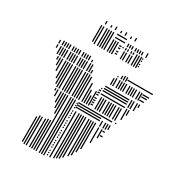

<svg xmlns="http://www.w3.org/2000/svg" viewBox="-215 -1080 1132 1219"><g transform="rotate(30 350.5 -470.0)"><path d="M132 -8H124V-192H132ZM148 0H140V-208H148ZM148 -392H140V-408H148ZM164 0H156V-208H164ZM164 -360H156V-408H164ZM188 0H180V-208H188ZM188 -328H180V-408H188ZM204 0H196V-216H204ZM204 -296H196V-408H204ZM220 0H212V-216H220ZM220 -264H212V-408H220ZM236 0H228V-408H236ZM260 0H252V-408H260ZM276 0H268V-408H276ZM292 0H284V-408H292ZM312 -12H304V-20H312ZM312 -28H304V-36H312ZM312 -44H304V-52H312ZM312 -68H304V-76H312ZM312 -84H304V-92H312ZM312 -100H304V-108H312ZM312 -116H304V-124H312ZM312 -140H304V-148H312ZM312 -156H304V-164H312ZM312 -172H304V-180H312ZM312 -188H304V-196H312ZM312 -212H304V-220H312ZM312 -228H304V-236H312ZM312 -244H304V-252H312ZM312 -260H304V-268H312ZM312 -284H304V-292H312ZM312 -300H304V-308H312ZM312 -316H304V-324H312ZM312 -332H304V-340H312ZM312 -356H304V-364H312ZM312 -372H304V-380H312ZM312 -388H304V-396H312ZM332 -8H324V-344H332ZM356 -16H348V-344H356ZM372 -24H364V-344H372ZM388 -32H380V-344H388ZM404 -48H396V-344H404ZM428 -72H420V-344H428ZM444 -88H436V-344H444ZM460 -120H452V-344H460ZM476 -152H468V-344H476ZM488 -364H312V-372H488ZM488 -380H312V-388H488ZM488 -396H312V-404H488ZM508 -216H500V-328H508ZM532 -264H524V-328H532ZM554 -284H536V-292H554ZM552 -316H536V-324H552ZM508 -336H500V-376H508ZM532 -336H524V-376H532ZM548 -336H540V-376H548ZM564 -344H556V-376H564ZM560 -396H488V-404H560ZM588 -400H580V-408H588ZM60 -568H52V-592H60ZM76 -536H68V-592H76ZM92 -504H84V-592H92ZM116 -464H108V-592H116ZM132 -432H124V-592H132ZM148 -416H140V-592H148ZM164 -416H156V-592H164ZM188 -416H180V-592H188ZM204 -416H196V-592H204ZM220 -416H212V-592H220ZM236 -416H228V-592H236ZM260 -416H252V-592H260ZM276 -416H268V-592H276ZM292 -416H284V-592H292ZM308 -416H300V-584H308ZM332 -416H324V-552H332ZM348 -416H340V-512H348ZM364 -416H356V-480H364ZM380 -416H372V-520H380ZM400 -428H384V-436H400ZM400 -444H384V-452H400ZM400 -460H384V-468H400ZM400 -476H384V-484H400ZM400 -500H384V-508H400ZM400 -516H384V-524H400ZM400 -532H384V-540H400ZM400 -548H392V-556H400ZM428 -416H420V-504H428ZM444 -416H436V-504H444ZM460 -416H452V-504H460ZM484 -416H476V-504H484ZM500 -416H492V-504H500ZM516 -416H508V-504H516ZM532 -416H524V-504H532ZM556 -416H548V-504H556ZM572 -416H564V-504H572ZM584 -516H408V-524H584ZM584 -540H408V-548H584ZM584 -556H408V-564H584ZM584 -572H408V-580H584ZM604 -440H596V-520H604ZM620 -480H612V-520H620ZM604 -528H596V-584H604ZM620 -528H612V-584H620ZM644 -528H636V-584H644ZM660 -560H652V-584H660ZM20 -632H12V-656H20ZM44 -600H36V-656H44ZM60 -600H52V-656H60ZM76 -600H68V-656H76ZM92 -600H84V-656H92ZM116 -600H108V-656H116ZM132 -600H124V-656H132ZM148 -600H140V-656H148ZM164 -600H156V-656H164ZM188 -600H180V-656H188ZM204 -600H196V-656H204ZM220 -600H212V-656H220ZM236 -600H228V-656H236ZM260 -600H252V-656H260ZM276 -600H268V-656H276ZM292 -600H284V-624H292ZM436 -600H428V-648H436ZM452 -600H444V-656H452ZM476 -600H468V-656H476ZM492 -600H484V-656H492ZM508 -600H500V-656H508ZM524 -600H516V-656H524ZM548 -600H540V-656H548ZM564 -600H556V-656H564ZM580 -600H572V-656H580ZM596 -600H588V-656H596ZM620 -600H612V-656H620ZM636 -600H628V-656H636ZM672 -604H640V-612H672ZM680 -628H640V-636H680ZM688 -644H640V-652H688ZM20 -664H12V-688H20ZM44 -664H36V-696H44ZM60 -664H52V-696H60ZM76 -664H68V-696H76ZM92 -664H84V-696H92ZM116 -664H108V-696H116ZM132 -664H124V-696H132ZM148 -664H140V-696H148ZM164 -664H156V-696H164ZM188 -664H180V-696H188ZM204 -664H196V-696H204ZM220 -664H212V-696H220ZM236 -664H228V-696H236ZM260 -664H252V-680H260ZM452 -664H444V-672H452ZM476 -664H468V-688H476ZM492 -664H484V-696H492ZM508 -664H500V-696H508ZM696 -676H512V-684H696ZM200 -780H192V-860H200ZM216 -772H208V-860H216ZM240 -772H232V-860H240ZM256 -772H248V-860H256ZM272 -772H264V-860H272ZM288 -772H280V-860H288ZM312 -772H304V-860H312ZM328 -772H320V-860H328ZM344 -772H336V-860H344ZM372 -784H356V-792H372ZM372 -800H356V-808H372ZM372 -824H356V-832H372ZM372 -840H356V-848H372ZM388 -840H380V-848H388ZM408 -772H400V-828H408ZM424 -772H416V-828H424ZM448 -772H440V-828H448ZM464 -772H456V-828H464ZM408 -836H400V-852H408ZM424 -836H416V-852H424ZM448 -836H440V-852H448ZM464 -836H456V-852H464ZM488 -772H480V-852H488ZM504 -772H496V-852H504ZM520 -772H512V-852H520ZM532 -784H524V-792H532ZM532 -800H524V-808H532ZM532 -824H524V-832H532ZM532 -840H524V-848H532ZM200 -860H192V-900H200ZM216 -860H208V-900H216ZM240 -860H232V-900H240ZM256 -860H248V-900H256ZM272 -860H264V-900H272ZM288 -860H280V-900H288ZM380 -872H308V-880H380ZM380 -896H308V-904H380ZM408 -860H400V-884H408ZM424 -860H416V-884H424ZM440 -860H432V-884H440ZM464 -860H456V-884H464ZM480 -860H472V-884H480ZM496 -860H488V-884H496ZM512 -860H504V-884H512ZM544 -860H536V-892H544ZM216 -916H208V-940H216ZM256 -916H248V-932H256ZM288 -916H280V-940H288ZM328 -916H320V-932H328ZM360 -916H352V-940H360ZM400 -916H392V-932H400ZM432 -916H424V-940H432Z"/></g></svg>

Font: Rubik Lines
Style: Regular
Weight: 400
Designer: Hubert and Fischer, NaN
Foundry: Hubert and Fischer, NaN
Version: Version 2.201